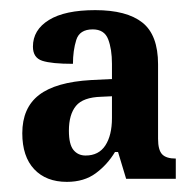

<svg xmlns="http://www.w3.org/2000/svg" viewBox="-20 -739 386 379"><path d="M112 -380Q71 -380 47.5 -405Q24 -430 24 -476Q24 -526 57 -551.5Q90 -577 160 -581L201 -583V-613Q201 -642 193.5 -661.5Q186 -681 163 -681Q137 -681 130.5 -660Q124 -639 124 -613Q82 -613 63.5 -619Q45 -625 45 -647Q45 -680 76.5 -699.5Q108 -719 168 -719Q230 -719 261 -694.5Q292 -670 292 -612V-465Q292 -443 300 -434.5Q308 -426 327 -426V-386H229L213 -439H207Q192 -414 169 -397Q146 -380 112 -380ZM149 -432Q175 -432 188 -452Q201 -472 201 -506V-549L180 -548Q144 -547 130 -530Q116 -513 116 -481Q116 -454 125 -443Q134 -432 149 -432Z"/></svg>

Font: Noto Serif Thai ExtraCondensed
Style: Bold
Weight: 700
Width: 2
Designer: Monotype Design Team
Foundry: Monotype Imaging Inc.
Version: Version 2.002; ttfautohint (v1.8.4.7-5d5b)